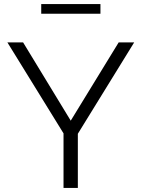

<svg xmlns="http://www.w3.org/2000/svg" viewBox="-20 -917 691 937"><path d="M181.2 -850.1V-897H470.2V-850.1ZM92.8 -710 325.2 -328.1 559.1 -710H634.8L359.9 -264.2V0H290V-266.1L16.1 -710Z"/></svg>

Font: Rawline
Style: Regular
Weight: 400
Designer: Matt McInerney, Pablo Impallari, Rodrigo Fuenzalida
Foundry: Matt McInerney, Pablo Impallari, Rodrigo Fuenzalida
Version: Version 4.020;PS 004.020;hotconv 1.0.88;makeotf.lib2.5.64775